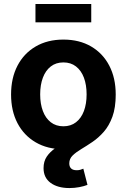

<svg xmlns="http://www.w3.org/2000/svg" viewBox="-20 -745 643 973"><path d="M301.3 11.2Q220.7 11.2 160.9 -23.7Q101.1 -58.6 68.6 -120.8Q36.1 -183.1 36.1 -266.1Q36.1 -349.6 68.6 -412.1Q101.1 -474.6 160.9 -509.5Q220.7 -544.4 301.3 -544.4Q382.3 -544.4 441.9 -509.5Q501.5 -474.6 533.9 -412.1Q566.4 -349.6 566.4 -266.1Q566.4 -183.1 533.9 -120.8Q501.5 -58.6 441.9 -23.7Q382.3 11.2 301.3 11.2ZM301.3 -105Q338.9 -105 365.2 -125.5Q391.6 -146 405.3 -182.4Q418.9 -218.8 418.9 -266.6Q418.9 -314.9 405.3 -351.3Q391.6 -387.7 365.2 -408.2Q338.9 -428.7 301.3 -428.7Q263.7 -428.7 237.3 -408.2Q210.9 -387.7 197.3 -351.3Q183.6 -314.9 183.6 -266.6Q183.6 -218.8 197.3 -182.4Q210.9 -146 237.3 -125.5Q263.7 -105 301.3 -105ZM332 208Q272 208 236.3 181.6Q200.7 155.3 200.7 106.9Q200.7 72.8 217 48.6Q233.4 24.4 260.7 5.6Q288.1 -13.2 320.6 -30.5Q353 -47.9 385.5 -67.9Q418 -87.9 445.1 -114.3Q472.2 -140.6 488.8 -177.5Q505.4 -214.4 505.4 -266.1H566.4Q566.4 -199.2 549.6 -153.3Q532.7 -107.4 505.9 -76.9Q479 -46.4 448.7 -25.9Q418.5 -5.4 391.8 10.5Q365.2 26.4 348.1 43Q331.1 59.6 331.1 83Q331.1 99.6 340.3 108.6Q349.6 117.7 369.1 117.7Q378.4 117.7 386.5 115.5Q394.5 113.3 402.3 109.9L423.3 191.9Q406.2 198.7 381.8 203.4Q357.4 208 332 208ZM442.4 -724.6V-631.8H159.7V-724.6Z"/></svg>

Font: Inter 20pt
Style: Bold
Weight: 700
Version: Version 4.001;git-66647c0bb